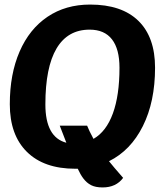

<svg xmlns="http://www.w3.org/2000/svg" viewBox="-20 -730 720 842"><path d="M458 -23Q477 1 520 50Q489 92 430 92Q399 92 379.5 82Q360 72 345 52Q333 36 321 10H310Q173 10 98 -64Q23 -138 23 -273Q23 -405 66 -504Q109 -603 188.5 -656.5Q268 -710 375 -710Q514 -710 587 -638.5Q660 -567 660 -433Q660 -284 606.5 -177Q553 -70 458 -23ZM504 -433Q504 -515 471 -557.5Q438 -600 373 -600Q277 -600 228 -517.5Q179 -435 179 -272Q179 -128 271 -104Q262 -129 242 -179H362Q370 -158 390 -121Q446 -153 475 -232.5Q504 -312 504 -433Z"/></svg>

Font: Krub
Style: Bold Italic
Weight: 700
Italic angle: -8°
Designer: Ekaluck Peanpanawate
Foundry: Cadson Demak Co.,Ltd.
Version: Version 1.000; ttfautohint (v1.6)